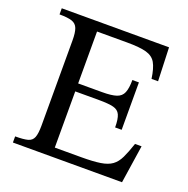

<svg xmlns="http://www.w3.org/2000/svg" viewBox="-119 -770 864 883"><g transform="rotate(20 313.0 -328.5)"><path d="M570 0H36V-30Q77 -30 97.5 -35.5Q118 -41 125.5 -60Q133 -79 133 -118V-535Q133 -573 125.5 -593Q118 -613 97.5 -620Q77 -627 36 -627V-657H561L567 -493H535Q528 -543 513.5 -568.5Q499 -594 466.5 -603Q434 -612 372 -612H225V-358H342Q388 -358 412 -366Q436 -374 445 -396Q454 -418 454 -458H486V-226H454Q454 -267 445 -287Q436 -307 412 -313Q388 -319 342 -319H225V-44H354Q412 -44 447.5 -49.5Q483 -55 503.5 -70Q524 -85 537.5 -113Q551 -141 566 -186H598Z"/></g></svg>

Font: STIX Two Text
Style: Regular
Weight: 400
Designer: Ross Mills, John Hudson & Paul Hanslow, Tiro Typeworks Ltd; with prior portions MicroPress Inc., and Coen Hoffman.
Foundry: Tiro Typeworks Ltd
Version: Version 2.13 b171